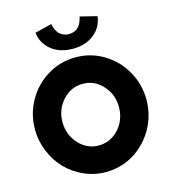

<svg xmlns="http://www.w3.org/2000/svg" viewBox="-155 -1242 1240 1382"><g transform="rotate(-15 465.0 -550.5)"><path d="M231 -1085 356.9 -1116.2Q357.4 -1111.8 358.6 -1105Q359.9 -1098.1 366.9 -1080.3Q374 -1062.5 384.3 -1049.1Q394.5 -1035.6 415 -1024.4Q435.5 -1013.2 461.9 -1013.2Q481 -1013.2 497.3 -1018.8Q513.7 -1024.4 524.2 -1033.4Q534.7 -1042.5 542.7 -1053.5Q550.8 -1064.5 555.2 -1075.7Q559.6 -1086.9 562.5 -1095.9Q565.4 -1105 566.4 -1110.4L566.9 -1116.2L692.9 -1085Q683.6 -1003.9 620.6 -953.9Q557.6 -903.8 461.9 -903.8Q366.2 -903.8 303.2 -953.9Q240.2 -1003.9 231 -1085ZM46.9 -413.1Q46.9 -527.3 102.1 -625.5Q157.2 -723.6 253.2 -781.7Q349.1 -839.8 462.9 -839.8Q576.7 -839.8 672.4 -781.7Q768.1 -723.6 823 -625.5Q877.9 -527.3 877.9 -413.1Q877.9 -344.7 857.2 -279.8Q836.4 -214.8 798.3 -161.9Q760.3 -108.9 709.5 -68.8Q658.7 -28.8 595 -6.8Q531.2 15.1 462.9 15.1Q377.9 15.1 300.5 -19.3Q223.1 -53.7 167.7 -111.6Q112.3 -169.4 79.6 -248.5Q46.9 -327.6 46.9 -413.1ZM462.9 -183.1Q521 -183.1 569.3 -214.4Q617.7 -245.6 645.3 -298.3Q672.9 -351.1 672.9 -413.1Q672.9 -507.3 611.8 -574.7Q550.8 -642.1 462.9 -642.1Q375 -642.1 313.5 -574.7Q252 -507.3 252 -413.1Q252 -318.8 313.5 -251Q375 -183.1 462.9 -183.1Z"/></g></svg>

Font: Hussar Preview
Style: Bold
Weight: 700
Foundry: Cannot Into Space Fonts, PlusOne Fonts
Version: Version 2.29RC2 "Millennial"